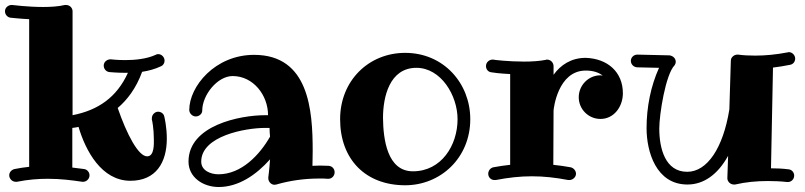

<svg xmlns="http://www.w3.org/2000/svg" viewBox="-22 -719 3227 770"><path d="M501 6C604 6 647 -68 647 -163C647 -209 638 -247 637 -251C635 -263 624 -271 612 -271C599 -271 587 -259 587 -245C587 -243 587 -241 587 -239C588 -239 595 -202 595 -161C595 -144 598 -92 568 -92C533 -92 487 -179 450 -286C488 -318 524 -365 548 -431C574 -435 600 -442 623 -453C633 -457 638 -466 638 -476C638 -489 627 -502 612 -502C609 -502 605 -501 602 -499C565 -482 517 -478 480 -478C448 -478 424 -481 423 -481C422 -481 421 -481 420 -481C409 -481 394 -472 394 -456C394 -443 403 -432 416 -430C419 -430 444 -427 480 -427C483 -427 487 -427 491 -427C446 -328 371 -277 269 -257V-674C269 -687 258 -699 243 -699C241 -699 239 -699 238 -699C213 -693 182 -691 151 -691C89 -691 28 -699 27 -699C26 -699 25 -699 24 -699C13 -699 -2 -690 -2 -674C-2 -661 7 -650 20 -648C23 -648 54 -644 95 -642V-50C76 -48 56 -45 36 -41C24 -38 15 -28 15 -16C15 -3 26 10 41 10C42 10 44 10 46 10C91 1 132 -2 170 -2C222 -2 267 4 308 10C309 10 311 10 312 10C323 10 337 0 337 -16C337 -28 328 -39 316 -41C301 -43 285 -45 268 -47V-206C276 -207 284 -208 293 -210C321 -115 385 6 501 6Z M1061 -171C1020 -99 947 -20 854 -20C824 -20 785 -34 785 -71C785 -174 963 -206 1041 -206C1047 -206 1053 -206 1059 -206C1059 -194 1060 -182 1061 -171ZM1295 -2C1309 -2 1320 -14 1320 -28C1320 -42 1310 -53 1296 -54C1284 -54 1272 -55 1261 -55C1251 -55 1241 -54 1231 -54C1231 -67 1232 -87 1232 -114C1232 -277 1217 -499 997 -499C840 -499 737 -372 737 -278C737 -265 749 -252 763 -252C776 -252 789 -262 789 -275C789 -338 850 -414 911 -414C994 -414 1053 -337 1053 -257C1050 -257 1045 -257 1041 -257C942 -257 734 -217 734 -71C734 -8 792 31 855 31C934 31 1005 -17 1061 -80C1058 -35 1054 -9 1054 -8C1054 -7 1054 -5 1054 -4C1054 8 1064 22 1079 22C1082 22 1084 21 1086 21C1142 5 1198 -3 1259 -3C1270 -3 1282 -3 1293 -2C1294 -2 1294 -2 1295 -2Z M1813 -241C1813 -136 1748 -32 1634 -32C1531 -32 1515 -160 1514 -246C1514 -330 1540 -447 1648 -447C1746 -447 1813 -337 1813 -241ZM1864 -241C1864 -385 1757 -507 1603 -507C1456 -507 1342 -395 1342 -241C1342 -80 1444 24 1603 24C1744 24 1864 -85 1864 -241Z M2386 -242C2441 -242 2476 -292 2476 -345C2476 -430 2415 -484 2327 -487C2268 -487 2226 -458 2198 -419V-454C2198 -467 2187 -480 2172 -480C2170 -480 2168 -480 2167 -479C2142 -474 2111 -472 2080 -472C2018 -472 1957 -479 1956 -480C1955 -480 1954 -480 1953 -480C1941 -480 1927 -470 1927 -454C1927 -441 1936 -430 1949 -429C1952 -428 1983 -424 2024 -422V-58C2002 -56 1979 -52 1956 -48C1944 -45 1936 -34 1936 -22C1936 -9 1946 3 1961 3C1963 3 1964 3 1966 3C2018 -7 2064 -12 2111 -12C2158 -12 2205 -7 2257 3C2259 3 2261 3 2262 3C2274 3 2288 -8 2288 -22C2288 -34 2279 -45 2267 -48C2243 -52 2220 -56 2197 -58L2198 -275C2198 -282 2215 -436 2327 -436C2356 -436 2378 -429 2395 -416C2392 -416 2389 -417 2386 -417C2338 -417 2299 -377 2299 -329C2299 -281 2338 -242 2386 -242Z M3167 -484C3167 -497 3156 -510 3141 -510C3140 -510 3138 -509 3137 -509C3090 -500 3047 -496 3007 -496C2983 -496 2960 -497 2938 -500C2937 -500 2936 -500 2935 -500C2923 -500 2909 -490 2909 -476L2903 -280C2878 -125 2814 -30 2734 -30C2646 -30 2622 -123 2622 -204C2622 -259 2647 -421 2684 -458C2686 -462 2688 -466 2688 -471C2688 -485 2677 -495 2663 -497C2534 -500 2534 -500 2534 -500C2519 -500 2508 -488 2508 -475C2508 -461 2519 -450 2533 -449L2621 -447C2588 -374 2571 -290 2571 -205C2571 -111 2609 21 2735 21C2801 21 2857 -20 2898 -94L2895 -5C2895 -5 2895 -5 2895 -4C2895 9 2907 21 2921 21C2923 21 2924 21 2926 21C2969 11 3013 7 3058 7C3083 7 3109 8 3135 11C3136 11 3137 11 3138 11C3150 11 3163 1 3163 -15C3163 -27 3154 -39 3140 -40C3117 -43 3093 -44 3070 -44L3078 -448C3100 -451 3123 -454 3146 -459C3159 -461 3167 -472 3167 -484Z"/></svg>

Font: Ribeye
Style: Regular
Weight: 400
Designer: Astigmatic (AOETI)
Foundry: Astigmatic (AOETI)
Version: Version 1.000